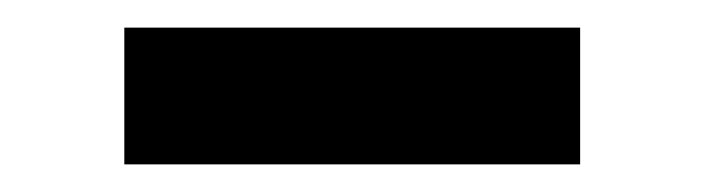

<svg xmlns="http://www.w3.org/2000/svg" viewBox="-20 -360 510 139"><path d="M70 -241V-340H400V-241Z"/></svg>

Font: Tomorrow Medium
Style: Regular
Weight: 500
Designer: Tony de Marco, Monica Rizzolli
Foundry: Just in Type
Version: Version 2.002